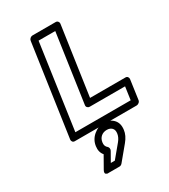

<svg xmlns="http://www.w3.org/2000/svg" viewBox="-246 -841 1127 1277"><g transform="rotate(-30 317.5 -202.5)"><path d="M88.9 0 189.9 -700.2Q191.4 -710.9 200 -718Q208.5 -725.1 217.8 -725.1H396Q406.7 -725.1 413.1 -717Q419.4 -709 418 -700.2L341.8 -173.8H613.8Q624.5 -173.8 630.4 -166Q636.2 -158.2 634.8 -148.9L613.8 0Q612.3 10.7 603.3 17.8Q594.2 24.9 585 24.9H109.9Q99.1 24.9 93.3 17.1Q87.4 9.3 88.9 0ZM143.1 -24.9H567.9L582 -124H310.1Q300.8 -124 293.7 -131.1Q286.6 -138.2 288.1 -148.9L363.8 -674.8H235.8ZM182.1 285.2 232.9 195.8Q208.5 167 214.8 124Q221.2 77.6 257.1 46.9Q293 16.1 338.9 16.1Q383.3 16.1 410.2 45.2Q437 74.2 430.2 123Q425.3 163.1 392.1 203.1L304.2 309.1Q294.9 319.8 282.2 319.8H200.2Q200.2 319.3 196.3 320.1Q192.4 320.8 187.5 318.8Q182.6 316.9 179 314.2Q175.3 311.5 175.5 303.7Q175.8 295.9 182.1 285.2ZM245.1 270H275.9L355 174.8Q376 149.4 379.9 123Q384.3 95.7 370.4 80.8Q356.4 65.9 331.1 65.9Q304.7 65.9 286.6 81.5Q268.6 97.2 265.1 124Q260.7 152.3 280.8 168Q286.6 173.3 288.1 182.1Q289.6 190.9 285.2 199.2Z"/></g></svg>

Font: Trueno Bold Outline
Style: Italic
Weight: 700
Width: 6
Designer: Julieta Ulanovsky
Foundry: Julieta Ulanovsky
Version: Version 3.001b | FøM Fix